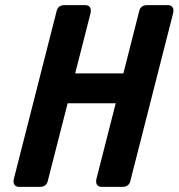

<svg xmlns="http://www.w3.org/2000/svg" viewBox="-20 -727 695 747"><path d="M200.7 -685.5Q206.5 -706.5 230 -707H313Q319.3 -707 324.2 -704.1Q336.9 -695.8 332.5 -676.8L272.5 -441.4H460L522 -685.5Q527.8 -706.5 551.3 -707H634.3Q640.6 -707 645.5 -704.1Q658.2 -695.8 653.8 -676.8L486.8 -21.5Q481 -0.5 457.5 0H374.5Q368.2 0 363.3 -2.9Q350.6 -11.2 355 -30.3L430.2 -325.2H243.2L165.5 -21.5Q159.7 -0.5 136.2 0H53.2Q46.9 0 42 -2.9Q29.3 -11.2 33.7 -30.3Z"/></svg>

Font: Allan
Style: Bold
Weight: 500
Italic angle: -14.3°
Version: Version 1.002